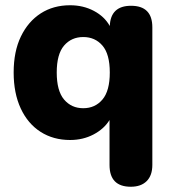

<svg xmlns="http://www.w3.org/2000/svg" viewBox="-20 -522 654 731"><path d="M297 -110Q342 -110 370 -143Q398 -176 398 -246Q398 -316 370 -348.5Q342 -381 297 -381Q252 -381 224 -348.5Q196 -316 196 -246Q196 -176 224 -143Q252 -110 297 -110ZM478 189Q397 189 397 106V-65Q376 -31 336 -10Q296 11 247 11Q183 11 134.5 -20Q86 -51 59 -109Q32 -167 32 -246Q32 -326 59.5 -383Q87 -440 135 -471Q183 -502 247 -502Q297 -502 337.5 -480.5Q378 -459 398 -423Q401 -500 479 -500Q560 -500 560 -418V106Q560 146 538.5 167.5Q517 189 478 189Z"/></svg>

Font: Chiron GoRound TC EB
Style: Regular
Weight: 700
Designer: Ryoko NISHIZUKA 西塚涼子 (kana, bopomofo & ideographs); Paul D. Hunt (Latin, Greek & Cyrillic); Sandoll Communications 산돌커뮤니
Foundry: Adobe
Version: Version 1.000;hotconv 1.1.1;makeotfexe 2.6.0